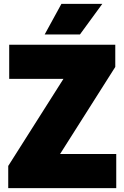

<svg xmlns="http://www.w3.org/2000/svg" viewBox="-20 -971 642 991"><path d="M290 -176H580V0H22.5V-114.5L307.5 -564H27.5V-740H575V-625.5ZM210.5 -793 297 -951H508L392.5 -793Z"/></svg>

Font: Encode Sans SemiCondensed Black
Style: Regular
Weight: 900
Width: 4
Designer: Multiple Designers
Foundry: Impallari Type
Version: Version 2.000